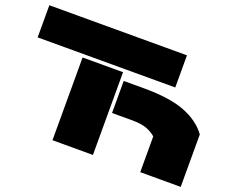

<svg xmlns="http://www.w3.org/2000/svg" viewBox="-114 -885 1280 1069"><g transform="rotate(20 526.5 -350.0)"><path d="M9.8 -509.8V-700.2H825.2V-509.8ZM283.2 0V-490.2H522.9V0ZM543 -255.9V-445.8H662.1Q817.9 -445.8 907 -410.6Q996.1 -375.5 1043 -311V0H803.2V-211.9Q780.3 -231.9 748.3 -243.9Q716.3 -255.9 662.1 -255.9Z"/></g></svg>

Font: Nastup Basic
Style: Regular
Weight: 400
Designer: Maksym Kobuzan
Foundry: Zakznak
Version: Version 1.020;FEAKit 1.0